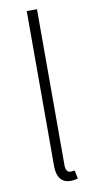

<svg xmlns="http://www.w3.org/2000/svg" viewBox="-91 -834 443 886"><g transform="rotate(-10 130.0 -390.5)"><path d="M165 13Q144 13 130.5 4Q117 -5 109.5 -23Q102 -41 102 -69V-794H150V-63Q150 -46 156 -37.5Q162 -29 172 -29Q176 -29 180 -29.5Q184 -30 192 -31L200 8Q192 10 185 11.5Q178 13 165 13Z"/></g></svg>

Font: Noto Sans SC Thin ExtraLight
Style: Regular
Weight: 250
Version: Version 2.004-H2;hotconv 1.0.118;makeotfexe 2.5.65603